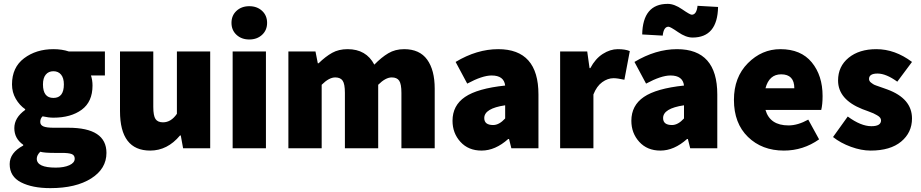

<svg xmlns="http://www.w3.org/2000/svg" viewBox="-20 -766 4758 992"><path d="M240 206Q147 206 88.5 176Q30 146 30 82Q30 23 100 -14V-18Q54 -50 54 -104Q54 -158 110 -198V-202Q81 -222 61.5 -255.5Q42 -289 42 -330Q42 -418 104.5 -465Q167 -512 256 -512Q300 -512 336 -500H522V-376H450Q458 -352 458 -324Q458 -240 402 -199Q346 -158 256 -158Q231 -158 200 -165Q188 -154 188 -136Q188 -120 204 -113Q220 -106 258 -106H333Q530 -106 530 24Q530 106 451 156Q372 206 240 206ZM310 -330Q310 -363 295.5 -380.5Q281 -398 256 -398Q231 -398 216.5 -380.5Q202 -363 202 -330Q202 -260 256 -260Q310 -260 310 -330ZM268 100Q311 100 338.5 87.5Q366 75 366 54Q366 36 350.5 30Q335 24 299 24H260Q209 24 188 18Q170 36 170 54Q170 100 268 100Z M756 12Q600 12 600 -192V-500H772V-214Q772 -168 783.5 -151Q795 -134 822 -134Q864 -134 894 -178V-500H1066V0H926L914 -66H910Q845 12 756 12Z M1334 -586Q1308 -562 1268 -562Q1228 -562 1202 -586Q1176 -610 1176 -648Q1176 -686 1202 -710Q1228 -734 1268 -734Q1308 -734 1334 -710Q1360 -686 1360 -648Q1360 -610 1334 -586ZM1182 0V-500H1354V0Z M1470 0V-500H1610L1622 -439H1626Q1662 -474 1696 -493Q1730 -512 1776 -512Q1872 -512 1914 -432Q1951 -470 1986.5 -491Q2022 -512 2068 -512Q2148 -512 2187 -458Q2226 -404 2226 -308V0H2054V-286Q2054 -332 2042.5 -349Q2031 -366 2004 -366Q1972 -366 1934 -328V0H1762V-286Q1762 -332 1750.5 -349Q1739 -366 1712 -366Q1680 -366 1642 -328V0Z M2468 12Q2400 12 2359 -33Q2318 -78 2318 -142Q2318 -221 2382.5 -265Q2447 -309 2590 -324Q2584 -376 2520 -376Q2472 -376 2394 -334L2334 -446Q2444 -512 2554 -512Q2762 -512 2762 -278V0H2622L2610 -48H2606Q2539 12 2468 12ZM2528 -120Q2559 -120 2590 -154V-222Q2482 -206 2482 -156Q2482 -120 2528 -120Z M2874 0V-500H3014L3026 -414H3030Q3056 -463 3094.5 -487.5Q3133 -512 3172 -512Q3211 -512 3234 -502L3206 -354Q3170 -362 3150 -362Q3120 -362 3091.5 -341.5Q3063 -321 3046 -278V0Z M3558 -572Q3524 -572 3483.5 -600Q3443 -628 3434 -628Q3409 -628 3404 -582L3298 -588Q3301 -746 3430 -746Q3464 -746 3504.5 -718Q3545 -690 3554 -690Q3579 -690 3584 -736L3690 -730Q3687 -572 3558 -572ZM3392 12Q3324 12 3283 -33Q3242 -78 3242 -142Q3242 -221 3306.5 -265Q3371 -309 3514 -324Q3508 -376 3444 -376Q3396 -376 3318 -334L3258 -446Q3368 -512 3478 -512Q3686 -512 3686 -278V0H3546L3534 -48H3530Q3463 12 3392 12ZM3452 -120Q3483 -120 3514 -154V-222Q3406 -206 3406 -156Q3406 -120 3452 -120Z M4230 -270Q4230 -226 4223 -198H3935Q3958 -118 4054 -118Q4102 -118 4156 -148L4212 -46Q4130 12 4030 12Q3917 12 3844.5 -58.5Q3772 -129 3772 -250Q3772 -367 3844 -439.5Q3916 -512 4012 -512Q4118 -512 4174 -444Q4230 -376 4230 -270ZM3935 -310H4084Q4084 -382 4016 -382Q3954 -382 3935 -310Z M4478 12Q4430 12 4376.5 -7.5Q4323 -27 4284 -58L4360 -164Q4428 -114 4482 -114Q4532 -114 4532 -144Q4532 -151 4527.5 -157.5Q4523 -164 4511.5 -170.5Q4500 -177 4492.5 -180.5Q4485 -184 4464.5 -191.5Q4444 -199 4436 -202Q4310 -252 4310 -350Q4310 -423 4364.5 -467.5Q4419 -512 4508 -512Q4604 -512 4692 -446L4616 -344Q4558 -386 4514 -386Q4470 -386 4470 -358Q4470 -353 4472.5 -348Q4475 -343 4480.5 -339Q4486 -335 4491 -331.5Q4496 -328 4506 -324.5Q4516 -321 4523 -318.5Q4530 -316 4543 -311.5Q4556 -307 4564 -304Q4692 -257 4692 -154Q4692 -81 4636 -34.5Q4580 12 4478 12Z"/></svg>

Font: Assistant ExtraBold
Style: Regular
Weight: 800
Designer: Hebrew By Ben Nathan, Latin by Paul Hunt
Version: Version 2.001;PS 002.001;hotconv 1.0.88;makeotf.lib2.5.64775